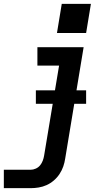

<svg xmlns="http://www.w3.org/2000/svg" viewBox="-37 -766 557 1001"><path d="M-17 215V119H123Q136 119 149.5 113Q163 107 172 96Q181 85 186 71.5Q191 58 193 45L271 -424H158V-520H399L303 60Q300 81 293 101.5Q286 122 273.5 141Q261 160 243.5 175Q226 190 206 199Q186 208 164.5 211.5Q143 215 123 215ZM412 -594H260L285 -746H437ZM150 -225V-295H412V-225Z"/></svg>

Font: Iosevka SS04
Style: Bold Italic
Weight: 700
Italic angle: -9°
Monospace: yes
Designer: Belleve Invis
Foundry: Belleve Invis
Version: Version 19.0.0; ttfautohint (v1.8.4)